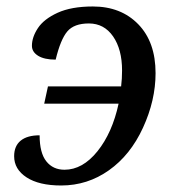

<svg xmlns="http://www.w3.org/2000/svg" viewBox="-20 -566 546 596"><path d="M462.9 -338.9Q462.9 -254.4 423.8 -169.4Q384.8 -84.5 318.1 -37.4Q251.5 9.8 169.9 9.8Q101.1 9.8 62.5 -15.4Q23.9 -40.5 23.9 -81.1Q23.9 -112.8 44.2 -129.4Q64.5 -146 103 -146Q103 -91.3 123.8 -65.2Q144.5 -39.1 180.2 -39.1Q236.3 -39.1 282.5 -96.4Q328.6 -153.8 348.1 -244.1H117.2L128.9 -297.9H356Q358.9 -321.8 358.9 -347.2Q358.9 -412.6 331.1 -452.9Q303.2 -493.2 255.9 -493.2Q210 -493.2 189 -468.5Q168 -443.8 152.8 -380.9Q117.7 -380.9 98.4 -392.8Q79.1 -404.8 79.1 -423.8Q79.1 -450.7 97.7 -478.8Q116.2 -506.8 158.9 -526.4Q201.7 -545.9 268.1 -545.9Q355.5 -545.9 409.2 -490.7Q462.9 -435.5 462.9 -338.9Z"/></svg>

Font: Droid Serif
Style: Italic
Weight: 400
Italic angle: -12°
Designer: Monotype Design team
Foundry: Monotype Imaging Inc.
Version: Version 1.03